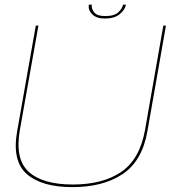

<svg xmlns="http://www.w3.org/2000/svg" viewBox="-20 -782 762 807"><path d="M284.5 4.5Q156 4.5 93 -50.2Q30 -105 52 -230L130.5 -674.5H141.5L63.5 -235.5Q42 -113 100.8 -59.8Q159.5 -6.5 286 -6.5Q412.5 -6.5 490 -59.8Q567.5 -113 589.5 -235.5L666.5 -674.5H677.5L599.5 -230Q577.5 -105 495.2 -50.2Q413 4.5 284.5 4.5ZM420.5 -704Q385 -704 367.2 -722.5Q349.5 -741 353.5 -762.5H366Q363 -747.5 375 -731Q387 -714.5 422.5 -714.5Q461 -714.5 477.8 -730.8Q494.5 -747 497 -762.5H509.5Q505.5 -741 483.2 -722.5Q461 -704 420.5 -704Z"/></svg>

Font: Anybody ExtraExpanded Thin
Style: Italic
Weight: 100
Width: 8
Italic angle: -10°
Designer: Tyler Finck
Foundry: Etcetera Type Company
Version: Version 1.010; ttfautohint (v1.8.3) -l 8 -r 50 -G 200 -x 14 